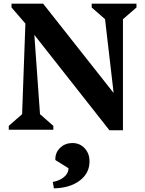

<svg xmlns="http://www.w3.org/2000/svg" viewBox="-20 -710 794 1051"><path d="M28 0V-21L101 -85L119 -581L43 -669V-690H216L602 -201L555 -605L482 -669V-690H727V-669L653 -605V3H579L168 -519L199 -85L272 -21V0ZM275 321 269 286Q307 279 331 258.5Q355 238 355 211L283 166V160Q283 124 310 98.5Q337 73 376 73Q417 73 443.5 101.5Q470 130 470 174Q470 238 416.5 278.5Q363 319 275 321Z"/></svg>

Font: Platypi SemiBold
Style: Regular
Weight: 600
Designer: David Sargent
Foundry: Bolt Cutter Type
Version: Version 1.200; ttfautohint (v1.8.4.7-5d5b)